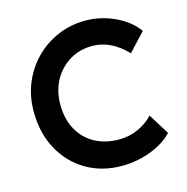

<svg xmlns="http://www.w3.org/2000/svg" viewBox="-106 -810 896 921"><g transform="rotate(-15 342.0 -349.5)"><path d="M390 10Q289 10 211.5 -36Q134 -82 90 -163.5Q46 -245 46 -351Q46 -427 73 -492Q100 -557 148 -605.5Q196 -654 260 -681.5Q324 -709 398 -709Q473 -709 543 -676.5Q613 -644 652 -590L569 -501Q490 -583 398 -583Q336 -583 286.5 -553.5Q237 -524 207.5 -471.5Q178 -419 178 -350Q178 -279 207 -226Q236 -173 288 -144.5Q340 -116 409 -116Q458 -116 502 -135.5Q546 -155 578 -189L642 -86Q618 -59 578 -37Q538 -15 489 -2.5Q440 10 390 10Z"/></g></svg>

Font: Readex Pro Medium
Style: Regular
Weight: 500
Designer: Bonnie Shaver-Troup, Thomas Jockin
Foundry: Lexend
Version: Version 1.204; ttfautohint (v1.8.4.7-5d5b)